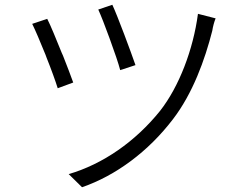

<svg xmlns="http://www.w3.org/2000/svg" viewBox="-20 -761 1040 805"><path d="M548 -488C529 -543 473 -694 451 -741L392 -721C403 -697 421 -651 438 -604L442 -593C460 -544 477 -494 484 -467L548 -488ZM705 -261C788 -369 839 -510 870 -632C873 -651 878 -669 884 -684L810 -703C790 -553 731 -398 651 -296C548 -168 412 -73 268 -31L324 24C466 -25 602 -126 705 -261ZM287 -415C277 -443 261 -485 244 -528L239 -539C216 -596 192 -655 178 -682L115 -661C126 -639 149 -586 171 -531L175 -520C195 -470 213 -420 222 -391L287 -415Z"/></svg>

Font: Glow Sans SC Normal
Style: Regular
Weight: 400
Designer: Ryoko NISHIZUKA (kana, bopomofo & ideographs); Paul D. Hunt (Latin, Greek & Cyrillic); Sandoll Communications, Soo-young
Version: Version 0.93